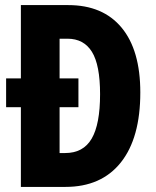

<svg xmlns="http://www.w3.org/2000/svg" viewBox="-20 -734 612 754"><path d="M248 -714Q384 -714 457.5 -625.5Q531 -537 531 -371Q531 -192 454.5 -96Q378 0 237 0H62V-313H4V-426H62V-714ZM245 -582H214V-426H288V-313H214V-133H236Q307 -133 340 -189.5Q373 -246 373 -364Q373 -479 341 -530.5Q309 -582 245 -582Z"/></svg>

Font: Noto Sans Lao ExtraCondensed ExtraBold
Style: Regular
Weight: 800
Width: 2
Designer: Monotype Design Team
Foundry: Monotype Imaging Inc.
Version: Version 2.003; ttfautohint (v1.8.4.7-5d5b)